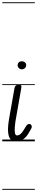

<svg xmlns="http://www.w3.org/2000/svg" viewBox="-25 -1250 328 1698"><path d="M54.5 -194 102.5 -467Q104.5 -479 109.2 -486.5Q114 -494 122.8 -497.2Q131.5 -500.5 144.5 -500.5Q159 -500.5 162.5 -493.8Q166 -487 163 -470L111.5 -176Q108 -153 105.8 -124Q103.5 -95 107.2 -73.8Q111 -52.5 124.5 -52.5Q142 -52.5 156.8 -65Q171.5 -77.5 188.5 -106.5L197 -120.5Q207 -138.5 215 -146Q223 -153.5 233 -153.5Q243 -153.5 249.5 -147Q256 -140.5 256 -127.5Q256 -120 246.5 -104Q237 -88 225.5 -68Q204 -33 177.5 -16.5Q151 0 113.5 0Q89 0 73.8 -13Q58.5 -26 51.8 -51Q45 -76 45.8 -112Q46.5 -148 54.5 -194ZM131 -673.5Q131 -688 141 -698Q151 -708 168.5 -708Q184 -708 195.2 -698.8Q206.5 -689.5 206.5 -673.5Q206.5 -658.5 195.5 -647.8Q184.5 -637 168.5 -637Q152.5 -637 141.8 -647.8Q131 -658.5 131 -673.5ZM54.5 -194 102.5 -467Q104.5 -479 109.2 -486.5Q114 -494 122.8 -497.2Q131.5 -500.5 144.5 -500.5Q159 -500.5 162.5 -493.8Q166 -487 163 -470L111.5 -176Q108 -153 105.8 -124Q103.5 -95 107.2 -73.8Q111 -52.5 124.5 -52.5Q142 -52.5 156.8 -65Q171.5 -77.5 188.5 -106.5L197 -120.5Q207 -138.5 215 -146Q223 -153.5 233 -153.5Q243 -153.5 249.5 -147Q256 -140.5 256 -127.5Q256 -120 246.5 -104Q237 -88 225.5 -68Q204 -33 177.5 -16.5Q151 0 113.5 0Q89 0 73.8 -13Q58.5 -26 51.8 -51Q45 -76 45.8 -112Q46.5 -148 54.5 -194ZM131 -673.5Q131 -688 141 -698Q151 -708 168.5 -708Q184 -708 195.2 -698.8Q206.5 -689.5 206.5 -673.5Q206.5 -658.5 195.5 -647.8Q184.5 -637 168.5 -637Q152.5 -637 141.8 -647.8Q131 -658.5 131 -673.5ZM-5 420.5H283V428.5H-5ZM-5 -16H283V0H-5ZM-5 -505.5H283V-497.5H-5ZM-5 -1230H283V-1222H-5Z"/></svg>

Font: Edu VIC WA NT Pre Guide
Style: Regular
Weight: 400
Designer: Tina and Corey Anderson, Eben Sorkin, Mirko Velimirovic
Foundry: Google for Education
Version: Version 1.000